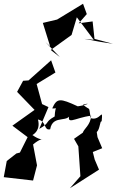

<svg xmlns="http://www.w3.org/2000/svg" viewBox="-39 -957 621 1022"><path d="M231 -691 342 -771 370 -865 460 -745 410 -750 496 -734 562 -724 464 -750 454 -843 380 -833 423 -882 403 -937 265 -853 189 -835 228 -710 203 -733 280 -653ZM476 -254C494 -269 493 -319 502 -310C510 -392 497 -311 444 -328C431 -401 446 -362 403 -400C449 -412 424 -398 375 -391C280 -435 264 -436 239 -380C270 -376 255 -400 252 -337C195 -305 232 -306 170 -271L219 -387L185 -403L156 -510L256 -571L233 -636L113 -529L84 -527L52 -468L145 -372L27 -288L108 -227L67 -145L48 -140L-3 -100L-19 -14L137 4L158 -77L137 -188C206 -246 203 -188 134 -238C118 -232 182 -251 163 -321C210 -311 193 -260 228 -269C243 -356 337 -291 338 -365C304 -280 357 -331 446 -341C444 -292 407 -271 402 -251L355 -218L378 -178L389 -19L333 45L488 -54L465 -108L455 -148L505 -168L480 -227Z"/></svg>

Font: Charger Distortion
Style: 2It
Weight: 400
Designer: Jasper
Foundry: Cannot Into Space Fonts
Version: Version 0.98